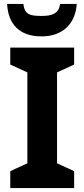

<svg xmlns="http://www.w3.org/2000/svg" viewBox="-20 -956 429 976"><path d="M356.9 0H32.2V-85.9L119.1 -126V-587.9L32.2 -627.9V-713.9H356.9V-627.9L270 -587.9V-126L356.9 -85.9ZM370.1 -936Q367.7 -899.4 355 -869.1Q342.3 -838.9 319.8 -817.1Q297.4 -795.4 265.1 -783.2Q232.9 -771 191.4 -771Q148.4 -771 116.2 -782.7Q84 -794.4 62.5 -815.9Q41 -837.4 29.5 -867.9Q18.1 -898.4 16.1 -936H99.1Q101.1 -915 107.9 -902.8Q114.7 -890.6 126.5 -884.5Q138.2 -878.4 154.5 -876.7Q170.9 -875 192.4 -875Q210 -875 225.8 -877.2Q241.7 -879.4 254.2 -886Q266.6 -892.6 274.9 -904.5Q283.2 -916.5 285.2 -936Z"/></svg>

Font: Droid Sans
Style: Bold
Weight: 700
Foundry: Ascender Corporation
Version: Version 1.00 build 112